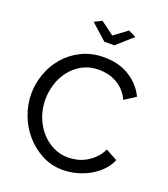

<svg xmlns="http://www.w3.org/2000/svg" viewBox="-163 -1030 1007 1151"><g transform="rotate(20 341.0 -455.0)"><path d="M291 -916 376 -853 461 -916 509 -892 408 -802H344L243 -892ZM39 -360Q39 -424 61.5 -487.5Q84 -551 127.5 -601.5Q171 -652 234 -683Q297 -714 377 -714Q472 -714 540 -671Q608 -628 641 -559L570 -513Q554 -547 531.5 -570Q509 -593 482.5 -607Q456 -621 428 -627Q400 -633 373 -633Q314 -633 268.5 -608.5Q223 -584 192 -544.5Q161 -505 145.5 -455.5Q130 -406 130 -356Q130 -300 148.5 -249.5Q167 -199 200 -160Q233 -121 278 -98Q323 -75 376 -75Q404 -75 433.5 -82Q463 -89 490 -104.5Q517 -120 540.5 -143.5Q564 -167 579 -200L654 -159Q637 -119 606.5 -88.5Q576 -58 537.5 -37Q499 -16 456 -5Q413 6 372 6Q299 6 238 -26Q177 -58 132.5 -109.5Q88 -161 63.5 -226.5Q39 -292 39 -360Z"/></g></svg>

Font: Boldmen Medium
Style: Regular
Weight: 400
Designer: Matt McInerney, Pablo Impallari, Rodrigo Fuenzalida
Foundry: LIVING CONCEPT
Version: Version 1.000